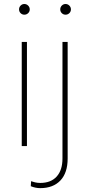

<svg xmlns="http://www.w3.org/2000/svg" viewBox="-20 -741 463 974"><path d="M76.7 -693.4Q76.7 -704.6 84.5 -712.6Q92.3 -720.7 103.5 -720.7Q114.7 -720.7 122.8 -712.6Q130.9 -704.6 130.9 -693.4Q130.9 -682.1 122.8 -674.3Q114.7 -666.5 103.5 -666.5Q92.3 -666.5 84.5 -674.3Q76.7 -682.1 76.7 -693.4ZM116.7 -528.3V0H90.3V-528.3ZM285.6 -693.4Q285.6 -704.6 293.5 -712.6Q301.3 -720.7 312.5 -720.7Q323.7 -720.7 331.8 -712.6Q339.8 -704.6 339.8 -693.4Q339.8 -682.1 331.8 -674.3Q323.7 -666.5 312.5 -666.5Q301.3 -666.5 293.5 -674.3Q285.6 -682.1 285.6 -693.4ZM296.9 -528.3H323.2V63Q323.2 135.7 286.4 174.6Q249.5 213.4 184.1 213.4Q160.2 213.4 136.2 203.6L137.7 178.2Q145.5 181.2 158 184.1Q170.4 187 184.1 187Q238.3 187 267.6 154.5Q296.9 122.1 296.9 63Z"/></svg>

Font: Vazirmatn UI FD Thin
Style: Regular
Weight: 100
Designer: Saber Rastikerdar
Foundry: Saber Rastikerdar
Version: Version 33.003